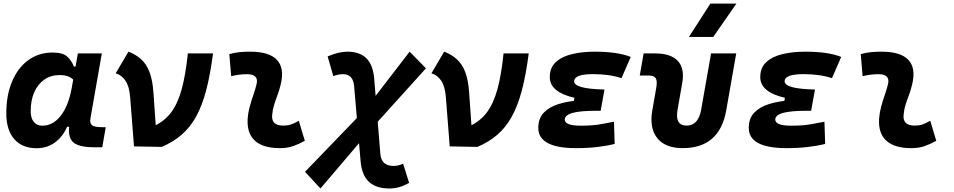

<svg xmlns="http://www.w3.org/2000/svg" viewBox="-20 -815 5313 1069"><path d="M310.5 -397Q262.7 -397 226.8 -371.8Q190.9 -346.7 170.9 -301.8Q150.9 -256.8 150.9 -196.3Q150.9 -157.7 168 -136.5Q185.1 -115.2 215.8 -115.2Q274.9 -115.2 318.1 -170.4Q361.3 -225.6 379.4 -325.7L413.6 -517.6H546.9L483.4 -154.8Q479 -129.4 491.7 -118.2Q504.4 -106.9 550.3 -106.9H568.8L549.3 4.9H504.9Q417.5 4.9 386.7 -23.7Q356 -52.2 366.7 -122.1L395 -109.4H338.4L364.3 -137.7Q341.8 -66.9 294.4 -28.3Q247.1 10.3 184.1 10.3Q103.5 10.3 59.3 -40.5Q15.1 -91.3 15.1 -184.1Q15.1 -285.6 47.4 -361.8Q79.6 -438 137.7 -480.2Q195.8 -522.5 272.9 -522.5Q328.6 -522.5 353.3 -500.7Q377.9 -479 391.6 -444.3H404.3L412.6 -340.8Q401.9 -355.5 390.9 -368.2Q379.9 -380.9 361.6 -388.9Q343.3 -397 310.5 -397Z M726.1 0 704.6 -274.4Q699.7 -335.4 678 -366.7Q656.2 -397.9 624 -406.7L695.3 -527.3Q735.8 -511.7 765.1 -485.8Q794.4 -460 812 -415Q829.6 -370.1 834.5 -296.9L852.5 -38.6ZM880.4 2.9 726.1 0 839.8 -114.3Q897 -141.1 933.6 -190.2Q970.2 -239.3 991.9 -319.3Q1013.7 -399.4 1025.9 -517.6H1166Q1150.9 -400.4 1128.4 -314.2Q1106 -228 1072.5 -167.2Q1039.1 -106.4 991.9 -65.4Q944.8 -24.4 880.4 2.9Z M1643.6 -142.6 1677.2 -31.2Q1647.5 -14.2 1614.3 -2.2Q1581.1 9.8 1538.1 9.8Q1444.3 9.8 1399.2 -31.7Q1354 -73.2 1358.9 -153.3Q1361.3 -188 1370.4 -221.2Q1379.4 -254.4 1390.4 -285.6Q1401.4 -316.9 1408.2 -345.2Q1415.5 -373 1402.3 -387.5Q1389.2 -401.9 1356.4 -401.9Q1310.1 -401.9 1267.1 -390.6L1256.8 -513.7Q1285.6 -522 1314.5 -524.7Q1343.3 -527.3 1372.1 -527.3Q1479.5 -527.3 1522.2 -481.4Q1564.9 -435.5 1543 -345.2Q1535.6 -313.5 1525.1 -285.9Q1514.6 -258.3 1506.1 -231Q1497.6 -203.6 1495.1 -172.4Q1491.2 -115.7 1557.1 -115.7Q1581.5 -115.7 1599.9 -121.8Q1618.2 -127.9 1643.6 -142.6Z M1764.2 234.4 1678.2 141.6 2012.7 -205.1 2260.7 -527.3 2351.6 -434.6 2042 -91.8ZM2147.9 234.4Q2074.7 234.4 2034.7 197.8Q1994.6 161.1 1987.8 83.5L1951.7 -334.5Q1948.7 -369.1 1933.1 -385.5Q1917.5 -401.9 1890.1 -401.9Q1862.3 -401.9 1835.9 -391.1L1804.2 -501Q1837.4 -514.6 1863.8 -521Q1890.1 -527.3 1914.1 -527.3Q1982.4 -527.3 2019.8 -490.7Q2057.1 -454.1 2063.5 -376.5L2097.7 42Q2100.6 76.2 2119.1 92.5Q2137.7 108.9 2171.9 108.9Q2197.3 108.9 2224.6 96.2L2257.8 203.1Q2229.5 219.2 2202.9 226.8Q2176.3 234.4 2147.9 234.4Z M2483.9 0 2462.4 -274.4Q2457.5 -335.4 2435.8 -366.7Q2414.1 -397.9 2381.8 -406.7L2453.1 -527.3Q2493.7 -511.7 2522.9 -485.8Q2552.2 -460 2569.8 -415Q2587.4 -370.1 2592.3 -296.9L2610.4 -38.6ZM2638.2 2.9 2483.9 0 2597.7 -114.3Q2654.8 -141.1 2691.4 -190.2Q2728 -239.3 2749.8 -319.3Q2771.5 -399.4 2783.7 -517.6H2923.8Q2908.7 -400.4 2886.2 -314.2Q2863.8 -228 2830.3 -167.2Q2796.9 -106.4 2749.8 -65.4Q2702.6 -24.4 2638.2 2.9Z M3188 9.8Q2977.1 9.8 2977.1 -103Q2977.1 -155.8 3007.6 -187.7Q3038.1 -219.7 3089.6 -235.6Q3141.1 -251.5 3203.1 -255.9L3345.7 -316.4L3324.2 -198.2H3298.8Q3254.9 -198.2 3222.2 -195.3Q3189.5 -192.4 3167.7 -186.3Q3146 -180.2 3135.3 -170.9Q3124.5 -161.6 3124.5 -149.4Q3124.5 -115.2 3213.9 -115.2Q3277.3 -115.2 3320.8 -122.8Q3364.3 -130.4 3398.4 -137.2L3402.3 -13.7Q3359.9 -2.9 3305.9 3.4Q3252 9.8 3188 9.8ZM3168 -210.4 3178.2 -270.5Q3041 -302.2 3041 -385.3Q3041 -439.5 3075.9 -470.5Q3110.8 -501.5 3167.7 -514.4Q3224.6 -527.3 3290.5 -527.3Q3419.4 -527.3 3491.7 -498L3440.4 -379.9Q3373 -402.3 3279.3 -402.3Q3247.6 -402.3 3224.4 -397.9Q3201.2 -393.6 3189 -384.8Q3176.8 -376 3176.8 -362.3Q3176.8 -341.8 3217 -330.3Q3257.3 -318.8 3345.7 -316.4L3324.2 -198.2Z M3780.8 9.8Q3684.1 9.8 3639.4 -45.9Q3594.7 -101.6 3611.8 -200.2L3633.8 -326.2Q3640.6 -363.8 3631.1 -379.2Q3621.6 -394.5 3591.3 -394.5H3542L3563.5 -517.6H3627Q3715.8 -517.6 3754.4 -475.3Q3793 -433.1 3778.3 -351.6L3752.4 -204.1Q3736.8 -115.7 3802.7 -115.7Q3868.2 -115.7 3883.8 -204.1L3939 -517.6H4079.1L4023.4 -200.2Q3986.3 9.8 3780.8 9.8ZM3815.9 -609.4 3935.1 -794.9H4080.1L3951.2 -609.4Z M4359.9 9.8Q4148.9 9.8 4148.9 -103Q4148.9 -155.8 4179.4 -187.7Q4210 -219.7 4261.5 -235.6Q4313 -251.5 4375 -255.9L4517.6 -316.4L4496.1 -198.2H4470.7Q4426.8 -198.2 4394 -195.3Q4361.3 -192.4 4339.6 -186.3Q4317.9 -180.2 4307.1 -170.9Q4296.4 -161.6 4296.4 -149.4Q4296.4 -115.2 4385.7 -115.2Q4449.2 -115.2 4492.7 -122.8Q4536.1 -130.4 4570.3 -137.2L4574.2 -13.7Q4531.7 -2.9 4477.8 3.4Q4423.8 9.8 4359.9 9.8ZM4339.8 -210.4 4350.1 -270.5Q4212.9 -302.2 4212.9 -385.3Q4212.9 -439.5 4247.8 -470.5Q4282.7 -501.5 4339.6 -514.4Q4396.5 -527.3 4462.4 -527.3Q4591.3 -527.3 4663.6 -498L4612.3 -379.9Q4544.9 -402.3 4451.2 -402.3Q4419.4 -402.3 4396.2 -397.9Q4373 -393.6 4360.8 -384.8Q4348.6 -376 4348.6 -362.3Q4348.6 -341.8 4388.9 -330.3Q4429.2 -318.8 4517.6 -316.4L4496.1 -198.2Z M5159.2 -142.6 5192.9 -31.2Q5163.1 -14.2 5129.9 -2.2Q5096.7 9.8 5053.7 9.8Q4960 9.8 4914.8 -31.7Q4869.6 -73.2 4874.5 -153.3Q4877 -188 4886 -221.2Q4895 -254.4 4906 -285.6Q4917 -316.9 4923.8 -345.2Q4931.2 -373 4918 -387.5Q4904.8 -401.9 4872.1 -401.9Q4825.7 -401.9 4782.7 -390.6L4772.5 -513.7Q4801.3 -522 4830.1 -524.7Q4858.9 -527.3 4887.7 -527.3Q4995.1 -527.3 5037.8 -481.4Q5080.6 -435.5 5058.6 -345.2Q5051.3 -313.5 5040.8 -285.9Q5030.3 -258.3 5021.7 -231Q5013.2 -203.6 5010.7 -172.4Q5006.8 -115.7 5072.8 -115.7Q5097.2 -115.7 5115.5 -121.8Q5133.8 -127.9 5159.2 -142.6Z"/></svg>

Font: Cascadia Code PL
Style: Italic
Weight: 400
Italic angle: -10°
Monospace: yes
Designer: Aaron Bell
Foundry: Saja Typeworks
Version: Version 2404.023